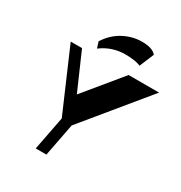

<svg xmlns="http://www.w3.org/2000/svg" viewBox="-218 -1120 1200 1274"><g transform="rotate(30 382.5 -483.0)"><path d="M303.7 -231 88.3 -730H175L308.7 -424H280.3L531.8 -730H765.2L355.5 -231ZM241.7 0 304.5 -324.8H386.2L323.5 0ZM262.5 -777 247.5 -824.5Q294.5 -897 361.9 -931.6Q429.2 -966.2 498.5 -966.2Q540.2 -966.2 567 -957.5Q593.7 -948.7 609.7 -930.3L563.7 -819.3Q544.2 -829 512.5 -833.5Q480.8 -838 445 -838Q398.5 -838 352.9 -823.9Q307.2 -809.8 262.5 -777Z"/></g></svg>

Font: Savate ExtraLight
Style: Italic
Weight: 200
Italic angle: -11°
Designer: Max Esnée
Foundry: Plomb Type
Version: Version 2.000